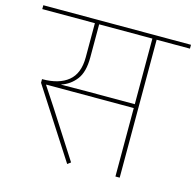

<svg xmlns="http://www.w3.org/2000/svg" viewBox="-123 -805 932 913"><g transform="rotate(15 343.5 -348.0)"><path d="M65 -339V-357H67Q148 -357 193.5 -394Q239 -431 239 -511V-679H-20V-698H707V-679H543V0H522V-337H91V-335L154 -239L301 -10L285 2ZM160 -355 282 -356H522V-679H260V-516Q260 -444 231.5 -407Q203 -370 160 -356Z"/></g></svg>

Font: IBM Plex Sans Devanagari Thin
Style: Regular
Weight: 100
Designer: Mike Abbink, Paul van der Laan, Pieter van Rosmalen, Erin McLaughlin
Foundry: Bold Monday
Version: Version 1.1